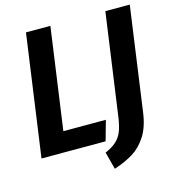

<svg xmlns="http://www.w3.org/2000/svg" viewBox="-122 -795 960 1056"><g transform="rotate(-15 357.5 -266.5)"><path d="M181 -114H423L391 0H26L123 -692H262ZM631 -98Q620 -19 587.5 31.5Q555 82 510 110Q465 138 401 159L375 60Q417 42 440 20Q463 -2 474.5 -31.5Q486 -61 493 -108L575 -692H714Z"/></g></svg>

Font: Fira Sans Condensed SemiBold
Style: Italic
Weight: 600
Width: 3
Italic angle: -8°
Designer: bBox Type GmbH & Carrois Corporate GbR & Edenspiekermann AG
Foundry: bBox Type GmbH & Carrois Corporate GbR & Edenspiekermann AG
Version: Version 4.301